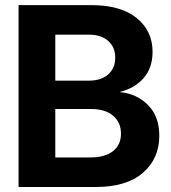

<svg xmlns="http://www.w3.org/2000/svg" viewBox="-20 -748 685 768"><path d="M54.2 0V-727.5H345.7Q462.9 -727.5 526.6 -676Q590.3 -624.5 590.3 -540.5Q590.3 -477.5 555.2 -436.5Q520 -395.5 460 -380.4V-379.4Q526.4 -373.5 571.8 -328.1Q617.2 -282.7 617.2 -205.1Q617.2 -113.8 551.8 -56.9Q486.3 0 362.3 0ZM201.2 -118.2H341.3Q399.4 -118.2 431.6 -143.1Q463.9 -168 463.9 -213.4Q463.9 -258.8 432.1 -285.4Q400.4 -312 343.8 -312H201.2ZM201.2 -425.3H334.5Q384.3 -425.3 412.6 -450.2Q440.9 -475.1 440.9 -517.1Q440.9 -559.6 412.6 -584.5Q384.3 -609.4 334.5 -609.4H201.2Z"/></svg>

Font: Inter Display
Style: Bold
Weight: 700
Designer: Rasmus Andersson
Foundry: rsms
Version: Version 4.001;git-9221beed3